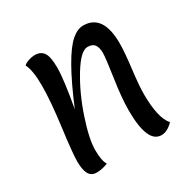

<svg xmlns="http://www.w3.org/2000/svg" viewBox="-154 -828 976 983"><g transform="rotate(-30 333.5 -336.5)"><path d="M460 -680Q577 -680 577 -507Q577 -457 565.5 -363Q554 -269 554 -220Q554 -79 598 -29Q563 7 528 7Q445 7 445 -187Q445 -259 461.5 -368.5Q478 -478 478 -508.5Q478 -539 466 -556.5Q454 -574 424 -574Q384 -574 328 -482.5Q272 -391 233.5 -276.5Q195 -162 195 -97Q195 -32 212 -7Q177 7 145 7Q113 7 99.5 -18.5Q86 -44 86 -91.5Q86 -139 105 -284.5Q124 -430 124 -519.5Q124 -609 103 -650Q113 -660 133 -666.5Q153 -673 169 -673Q204 -673 221 -649Q238 -625 238 -558.5Q238 -492 209 -330Q316 -586 391 -650Q426 -680 460 -680Z"/></g></svg>

Font: Paprika
Style: Regular
Weight: 400
Designer: Eduardo Rodriguez Tunni
Foundry: Eduardo Rodriguez Tunni
Version: Version 1.001